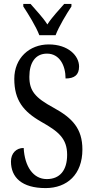

<svg xmlns="http://www.w3.org/2000/svg" viewBox="-20 -951 475 981"><path d="M181 -771H264C281 -816 320 -880 345 -918V-931H308C280 -898 246 -864 222 -826C198 -864 164 -898 136 -931H99V-918C124 -880 164 -816 181 -771ZM213 10C323 10 401 -60 401 -187C401 -294 350 -348 253 -401C159 -452 130 -487 130 -559C130 -631 161 -677 220 -677C284 -677 315 -617 315 -550C360 -550 384 -568 384 -611C384 -666 329 -724 229 -724C130 -724 53 -654 53 -548C53 -439 99 -381 192 -328C279 -279 323 -243 323 -160C323 -81 286 -36 219 -36C150 -36 106 -100 101 -195C63 -195 36 -168 36 -126C36 -45 91 10 213 10Z"/></svg>

Font: Noto Serif Armenian ExtraCondensed
Style: Regular
Weight: 400
Width: 2
Designer: Monotype Design Team
Foundry: Monotype Imaging Inc.
Version: Version 2.008